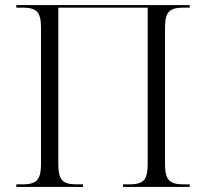

<svg xmlns="http://www.w3.org/2000/svg" viewBox="-20 -734 777 754"><path d="M44 0V-10H71Q110 -10 125.5 -26.5Q141 -43 141 -89V-627Q141 -672 125.5 -688Q110 -704 71 -704H44V-714H725V-704H698Q659 -704 643.5 -688Q628 -672 628 -627V-89Q628 -43 643.5 -26.5Q659 -10 698 -10H725V0H463V-10H490Q530 -10 545 -26.5Q560 -43 560 -89V-704H209V-89Q209 -43 224 -26.5Q239 -10 279 -10H306V0Z"/></svg>

Font: Noto Serif Display Light
Style: Regular
Weight: 300
Designer: Monotype Design Team
Foundry: Monotype Imaging Inc.
Version: Version 2.009